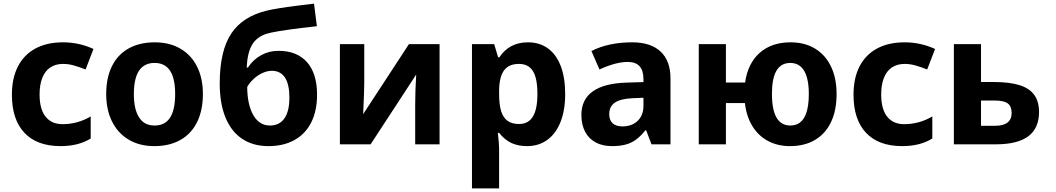

<svg xmlns="http://www.w3.org/2000/svg" viewBox="-20 -787 5757 1047"><path d="M44.9 -270.5Q44.9 -360.8 77.9 -424.8Q110.8 -488.8 173.3 -522.5Q235.8 -556.2 323.7 -556.2Q410.6 -556.2 489.7 -520L446.8 -408.2Q408.2 -423.3 379.9 -430.9Q351.6 -438.5 323.2 -438.5Q282.2 -438.5 252.4 -418Q224.6 -398.4 210.2 -361.3Q195.8 -324.2 195.8 -271.5Q195.8 -181.6 237.3 -141.1Q268.6 -109.9 321.8 -109.9Q402.8 -109.9 474.6 -151.9V-31.7Q408.2 9.8 310.5 9.8Q181.6 9.8 113.3 -62.7Q44.9 -135.3 44.9 -270.5Z M559.1 -274.4Q559.1 -362.8 590.6 -426.3Q622.1 -489.7 681.6 -522.9Q741.2 -556.2 824.2 -556.2Q904.3 -556.2 963.6 -521.7Q1022.9 -487.3 1054.7 -423.6Q1086.4 -359.9 1086.4 -274.4Q1086.4 -185.5 1054.9 -121.6Q1023.4 -57.6 963.9 -23.9Q904.3 9.8 821.3 9.8Q741.2 9.8 681.9 -25.4Q622.6 -60.5 590.8 -124.8Q559.1 -189 559.1 -274.4ZM905.3 -142.6Q935.1 -184.6 935.1 -274.4Q935.1 -367.2 902.3 -408.2Q875 -443.8 822.3 -443.8Q774.9 -443.8 746.6 -412.6Q710 -371.1 710 -274.4Q710 -191.9 737.3 -148.9Q764.6 -102.5 823.2 -102.5Q877.9 -102.5 905.3 -142.6Z M1178.2 -332Q1178.2 -511.7 1242.7 -606.4Q1304.2 -697.3 1434.6 -729Q1458.5 -734.9 1501.5 -741.9Q1544.4 -749 1592.8 -754.9Q1610.4 -756.8 1627.4 -759.3L1692.4 -767.1L1708 -644L1622.1 -634.3Q1471.7 -615.2 1434.1 -603Q1379.4 -585.4 1354.2 -542.2Q1329.1 -499 1325.2 -418.9H1332Q1360.4 -461.9 1403.6 -485.8Q1446.8 -509.8 1498.5 -509.8Q1599.6 -509.8 1654.3 -447.8Q1709 -385.7 1709 -270.5Q1709 -183.1 1677.5 -120.1Q1646 -57.1 1586.2 -23.7Q1526.4 9.8 1443.8 9.8Q1360.4 9.8 1300.8 -29.8Q1241.2 -69.3 1209.7 -146Q1178.2 -222.7 1178.2 -332ZM1558.1 -254.9Q1558.1 -327.6 1533.7 -364.3Q1509.3 -400.9 1462.4 -400.9Q1437.5 -400.9 1411.4 -388.9Q1385.3 -377 1363.3 -356.7Q1341.3 -336.4 1328.1 -313Q1328.1 -265.6 1336.7 -226.3Q1345.2 -187 1361.3 -159.2Q1377 -131.8 1399.7 -117.2Q1422.4 -102.5 1451.7 -102.5Q1503.9 -102.5 1531 -141.4Q1558.1 -180.2 1558.1 -254.9Z M1833.5 -546.4H1966.3V-334Q1966.3 -293.5 1960.4 -164.6L2210 -546.4H2377V0H2244.1V-219.2Q2244.1 -285.2 2249.5 -380.4L2001 0H1833.5Z M2553.7 -546.4H2674.8L2696.3 -474.6H2703.1Q2757.3 -556.2 2858.9 -556.2Q2922.9 -556.2 2968.5 -522.7Q3014.2 -489.3 3038.1 -426Q3062 -362.8 3062 -273.9Q3062 -186.5 3036.9 -122.6Q3011.7 -58.6 2964.8 -24.4Q2918 9.8 2854.5 9.8Q2805.7 9.8 2769 -7.1Q2732.4 -23.9 2701.7 -62.5H2694.8Q2701.7 -2.4 2701.7 23.9V240.2H2553.7ZM2910.6 -274.9Q2910.6 -359.9 2886.2 -399.2Q2861.8 -438.5 2809.6 -438.5Q2753.4 -438.5 2727.5 -401.6Q2701.7 -364.7 2701.7 -289.6V-274.4Q2701.7 -215.8 2713.1 -179.9Q2724.6 -144 2748.5 -127.4Q2772.5 -110.8 2810.5 -110.8Q2860.8 -110.8 2885.7 -151.1Q2910.6 -191.4 2910.6 -274.9Z M3532.7 0 3503.4 -76.7H3499.5Q3473.6 -43.9 3447.5 -25.1Q3421.4 -6.3 3390.4 1.7Q3359.4 9.8 3317.4 9.8Q3265.6 9.8 3228 -10.5Q3190.4 -30.8 3170.4 -69.1Q3150.4 -107.4 3150.4 -160.6Q3150.4 -244.6 3212.4 -288.6Q3274.4 -332.5 3394 -336.4L3488.8 -339.4V-355.5Q3488.8 -402.3 3467.5 -425.8Q3446.3 -449.2 3402.8 -449.2Q3338.4 -449.2 3249 -408.2L3205.1 -508.8Q3298.3 -556.2 3427.7 -556.2Q3528.8 -556.2 3582.5 -505.6Q3636.2 -455.1 3636.2 -359.9V0ZM3488.8 -208V-253.9L3430.2 -251.5Q3363.8 -248.5 3333 -227.5Q3302.2 -206.5 3302.2 -164.6Q3302.2 -131.8 3320.8 -114.7Q3339.4 -97.7 3375 -97.7Q3408.2 -97.7 3434.1 -111.3Q3460 -125 3474.4 -149.9Q3488.8 -174.8 3488.8 -208Z M4042 -225.1H3938.5V0H3790.5V-546.4H3938.5V-336.9H4043Q4058.1 -441.9 4122.8 -499Q4187.5 -556.2 4291 -556.2Q4368.7 -556.2 4425.3 -521.5Q4481.9 -486.8 4512 -423.3Q4542 -359.9 4542 -274.4Q4542 -185.1 4511.7 -121.3Q4481.4 -57.6 4424.3 -23.9Q4367.2 9.8 4288.1 9.8Q4220.7 9.8 4168 -18.3Q4115.2 -46.4 4082.8 -99.4Q4050.3 -152.3 4042 -225.1ZM4374.5 -164.1Q4390.6 -206.5 4390.6 -274.4Q4390.6 -356.9 4365.7 -399.9Q4340.3 -443.8 4289.1 -443.8Q4236.8 -443.8 4211.9 -397.5Q4189.5 -355.5 4189.5 -274.4Q4189.5 -102.5 4290 -102.5Q4349.6 -102.5 4374.5 -164.1Z M4634.3 -270.5Q4634.3 -360.8 4667.2 -424.8Q4700.2 -488.8 4762.7 -522.5Q4825.2 -556.2 4913.1 -556.2Q5000 -556.2 5079.1 -520L5036.1 -408.2Q4997.6 -423.3 4969.2 -430.9Q4940.9 -438.5 4912.6 -438.5Q4871.6 -438.5 4841.8 -418Q4814 -398.4 4799.6 -361.3Q4785.2 -324.2 4785.2 -271.5Q4785.2 -181.6 4826.7 -141.1Q4857.9 -109.9 4911.1 -109.9Q4992.2 -109.9 5064 -151.9V-31.7Q4997.6 9.8 4899.9 9.8Q4771 9.8 4702.6 -62.7Q4634.3 -135.3 4634.3 -270.5Z M5181.6 -546.4H5329.6V-339.8H5398.4Q5484.9 -339.8 5539.3 -322.8Q5593.8 -305.7 5619.9 -269.5Q5646 -233.4 5646 -176.3Q5646 -87.4 5587.2 -43.7Q5528.3 0 5410.2 0H5181.6ZM5496.6 -170.9Q5496.6 -207 5475.6 -222.9Q5454.6 -238.8 5404.3 -238.8H5329.6V-101.1H5406.2Q5451.2 -101.1 5473.9 -118.7Q5496.6 -136.2 5496.6 -170.9Z"/></svg>

Font: Viking Open Sans
Style: Bold
Weight: 700
Foundry: Ascender Corporation
Version: Version 2.001